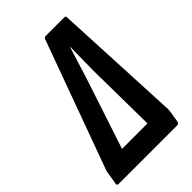

<svg xmlns="http://www.w3.org/2000/svg" viewBox="-220 -730 805 805"><g transform="rotate(-45 183.0 -327.5)"><path d="M-12 0Q-21 0 -19 -11L-10 -66Q-9 -74 -5 -84L200 -646Q203 -655 212 -655H323Q330 -655 330 -646L357 -87Q358 -80 357.5 -73Q357 -66 356 -58L348 -11Q346 0 338 0ZM103 -94H254L250 -412Q251 -447 251 -481.5Q251 -516 252 -550H251Q240 -516 229.5 -481.5Q219 -447 208 -412Z"/></g></svg>

Font: Sofia Sans Extra Condensed
Style: Bold Italic
Weight: 700
Italic angle: -9°
Designer: Botio Nikoltchev, Ani Petrova
Foundry: lettersoup
Version: Version 4.101